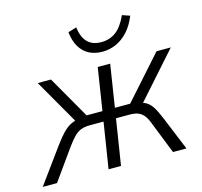

<svg xmlns="http://www.w3.org/2000/svg" viewBox="-130 -812 973 924"><g transform="rotate(-15 356.5 -350.0)"><path d="M-28 0 95 -169Q121 -205 141 -226Q161 -247 181.5 -258Q202 -269 231 -273L212 -256L78 -489H144L265 -278H344L377 -489H439L406 -278H482L670 -489H741L534 -256L513 -273Q541 -269 558.5 -259Q576 -249 589.5 -228Q603 -207 619 -168L688 0H621L560 -154Q550 -182 538.5 -197.5Q527 -213 510.5 -220.5Q494 -228 465 -228H398L362 0H300L336 -228H270Q241 -228 222.5 -220.5Q204 -213 188.5 -197Q173 -181 153 -154L43 0ZM419 -554Q381 -554 352.5 -569Q324 -584 306.5 -613.5Q289 -643 284 -687L326 -700Q333 -649 357.5 -624.5Q382 -600 425 -600Q468 -600 499 -623.5Q530 -647 554 -700L592 -687Q574 -642 547 -612.5Q520 -583 487.5 -568.5Q455 -554 419 -554Z"/></g></svg>

Font: Nunito Sans 10pt SemiCondensed Light
Style: Italic
Weight: 300
Width: 4
Italic angle: -9°
Designer: Vernon Adams
Foundry: Vernon Adams
Version: Version 3.101;gftools[0.9.27]